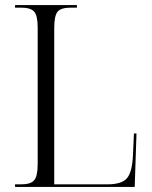

<svg xmlns="http://www.w3.org/2000/svg" viewBox="-20 -734 597 754"><path d="M39 0V-10H63Q100 -10 114 -26Q128 -42 128 -90V-625Q128 -673 114 -688.5Q100 -704 63 -704H39V-714H282V-704H258Q220 -704 206.5 -688.5Q193 -673 193 -624V-10H401Q458 -10 478.5 -34Q499 -58 502 -122L506 -210H516L509 0Z"/></svg>

Font: Noto Serif Display SemiCondensed Light
Style: Regular
Weight: 300
Width: 4
Designer: Monotype Design Team
Foundry: Monotype Imaging Inc.
Version: Version 2.009